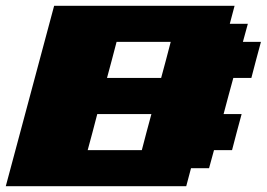

<svg xmlns="http://www.w3.org/2000/svg" viewBox="-20 -645 924 665"><path d="M0 0H625L641.6 -62.5H704.1L721.2 -125H783.7Q789.1 -145.5 800 -187.3Q811 -229 816.9 -250H754.4Q759.8 -270.5 771 -312.3Q782.2 -354 788.1 -375H850.6Q856 -395.5 866.9 -437.3Q877.9 -479 883.8 -500H821.3L838.4 -562.5H775.9L792.5 -625H167.5Q139.6 -520.5 83.7 -312.3Q27.8 -104 0 0ZM471.2 -125H283.7Q289.6 -145.5 300.5 -187.3Q311.5 -229 316.9 -250H504.4Q498.5 -229 487.5 -187.3Q476.6 -145.5 471.2 -125ZM538.1 -375H350.6Q356.4 -396 367.4 -437.5Q378.4 -479 383.8 -500H571.3Q565.9 -479 554.9 -437.3Q543.9 -395.5 538.1 -375Z"/></svg>

Font: Faithful 32x
Style: BoldOblique
Weight: 400
Foundry: Faithful Resource Pack
Version: Version 1.0; January 27, 2023